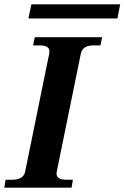

<svg xmlns="http://www.w3.org/2000/svg" viewBox="-38 -873 579 893"><path d="M108 -853H521L508 -787H94ZM-12 -37H17Q72 -37 79 -75L191 -624Q192 -628 192 -634Q192 -662 145 -662H116L124 -700H437L429 -662H400Q372 -662 357.5 -653Q343 -644 338 -624L226 -75Q225 -72 225 -66Q225 -51 236.5 -44Q248 -37 273 -37H301L295 0H-18Z"/></svg>

Font: Taviraj SemiBold
Style: Italic
Weight: 600
Italic angle: -12°
Designer: Katatrad Team
Foundry: CadsonDemak
Version: Version 1.001